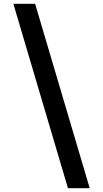

<svg xmlns="http://www.w3.org/2000/svg" viewBox="-20 -843 540 1006"><path d="M336 143 50 -823H164L450 143Z"/></svg>

Font: Iosevka Term Curly
Style: Bold
Weight: 700
Designer: Belleve Invis
Foundry: Belleve Invis
Version: Version 32.3.0